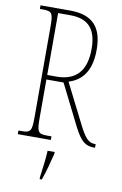

<svg xmlns="http://www.w3.org/2000/svg" viewBox="-101 -770 666 1048"><g transform="rotate(10 232.0 -246.5)"><path d="M36 0H219V-20H194C144 -20 138 -31 138 -108V-321H233L347 -93C385 -21 408 0 461 0H464V-20H459C423 -20 402 -47 372 -106L259 -330C317 -349 380 -393 380 -528C380 -649 329 -714 200 -714H36V-694H54C104 -694 110 -683 110 -606V-108C110 -31 104 -20 54 -20H36ZM189 -346H138V-689H206C313 -689 352 -629 352 -528C352 -410 301 -346 189 -346ZM196 208V221H208C223 181 241 113 251 71V61H212C209 114 203 159 196 208Z"/></g></svg>

Font: Noto Serif Devanagari ExtraCondensed Thin
Style: Regular
Weight: 100
Width: 2
Designer: Universal Thirst, Indian Type Foundry and the Monotype Design Team
Foundry: Monotype Imaging Inc.
Version: Version 2.004